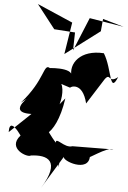

<svg xmlns="http://www.w3.org/2000/svg" viewBox="-20 -842 633 952"><path d="M207 -256 224 -269C281 -269 328 -467 243 -443L328 -407C326 -411 390 -439 407 -329L498 -448C529 -485 517 -426 566 -460C521 -373 535 -499 495 -578C379 -596 320 -527 335 -462C346 -512 202 -504 228 -504C195 -531 204 -446 83 -333C178 -394 -9 -285 136 -277L23 -187C30 -291 116 -102 82 -170C13 -106 118 -59 133 -71C216 -75 283 -44 183 90L297 -65C286 -45 420 17 426 -68C400 -43 514 -117 542 -101L339 -117C299 -106 256 -167 257 -134L271 -13C289 -156 287 -59 198 -231C149 -144 255 -144 304 -354ZM352 -681 249 -697 168 -822 338 -730 299 -574 480 -687 491 -748 593 -709 425 -752 342 -592Z"/></svg>

Font: Asimov Silicon
Style: Regular
Weight: 400
Designer: Google
Version: Version 2.000980; 2014